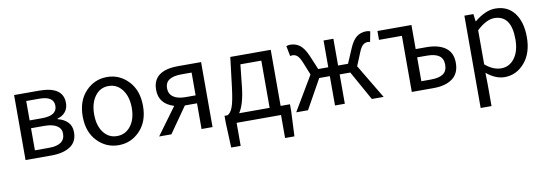

<svg xmlns="http://www.w3.org/2000/svg" viewBox="-58 -955 4498 1580"><g transform="rotate(-10 2191.0 -164.5)"><path d="M91.8 0V-543H300.8Q501 -543 501 -405.3Q501 -361.3 477.1 -331.5Q453.1 -301.8 410.2 -290V-285.2Q460.9 -273.4 492.7 -241.7Q524.4 -210 524.4 -156.2Q524.4 -77.1 466.3 -38.6Q408.2 0 308.6 0ZM181.6 -315.4H285.2Q411.1 -315.4 411.1 -397.5Q411.1 -477.5 291 -477.5H181.6ZM181.6 -65.4H298.8Q433.6 -65.4 433.6 -161.1Q433.6 -203.1 397.5 -226.6Q361.3 -250 293 -250H181.6Z M1047.4 -64.5Q973.6 12.7 869.1 12.7Q764.6 12.7 690.9 -64.5Q617.2 -141.6 617.2 -271.5Q617.2 -401.4 690.9 -479Q764.6 -556.6 869.1 -556.6Q973.6 -556.6 1047.4 -479Q1121.1 -401.4 1121.1 -271.5Q1121.1 -141.6 1047.4 -64.5ZM755.9 -120.6Q798.8 -63.5 869.1 -63.5Q939.5 -63.5 983.4 -120.6Q1027.3 -177.7 1027.3 -271.5Q1027.3 -365.2 983.4 -423.3Q939.5 -481.4 869.1 -481.4Q798.8 -481.4 755.9 -423.3Q712.9 -365.2 712.9 -271.5Q712.9 -177.7 755.9 -120.6Z M1562.5 -281.2V-471.7H1477.5Q1340.8 -471.7 1340.8 -379.9Q1340.8 -332 1376.5 -306.6Q1412.1 -281.2 1477.5 -281.2ZM1462.9 -543H1654.3V0H1562.5V-214.8H1462.9H1460.9L1310.5 0H1208L1374 -226.6Q1250 -264.6 1250 -381.8Q1250 -543 1462.9 -543Z M1969.7 -468.8 1950.2 -285.2Q1934.6 -140.6 1889.6 -74.2H2144.5V-468.8ZM2236.3 -74.2H2314.5V-16.6L2304.7 192.4H2226.6V0H1855.5V192.4H1776.4L1767.6 -16.6V-74.2H1793Q1819.3 -86.9 1836.9 -133.3Q1854.5 -179.7 1869.1 -301.8L1898.4 -543H2236.3Z M2913.1 -286.1 3084 0H2985.4L2848.6 -245.1H2759.8V0H2677.7V-245.1H2588.9L2452.1 0H2353.5L2523.4 -286.1L2480.5 -392.6Q2461.9 -437.5 2444.3 -452.6Q2426.8 -467.8 2402.3 -467.8Q2395.5 -467.8 2384.8 -464.8L2368.2 -550.8Q2385.7 -556.6 2399.4 -556.6Q2446.3 -556.6 2480.5 -530.8Q2514.6 -504.9 2543 -440.4L2593.8 -319.3H2677.7V-543H2759.8V-319.3H2842.8L2894.5 -440.4Q2921.9 -504.9 2956.1 -530.8Q2990.2 -556.6 3037.1 -556.6Q3053.7 -556.6 3069.3 -550.8L3052.7 -464.8Q3042 -467.8 3035.2 -467.8Q3010.7 -467.8 2992.7 -452.6Q2974.6 -437.5 2957 -392.6Z M3319.3 0V-468.8H3127.9V-543H3412.1V-341.8H3502Q3602.5 -341.8 3660.2 -300.3Q3717.8 -258.8 3717.8 -172.9Q3717.8 -85.9 3660.2 -43Q3602.5 0 3502 0ZM3412.1 -73.2H3492.2Q3561.5 -73.2 3595.2 -97.2Q3628.9 -121.1 3628.9 -172.9Q3628.9 -224.6 3595.2 -248.5Q3561.5 -272.5 3492.2 -272.5H3412.1Z M3854.5 228.5V-543H3929.7L3937.5 -481.4H3940.4Q4032.2 -556.6 4113.3 -556.6Q4216.8 -556.6 4273.4 -481.9Q4330.1 -407.2 4330.1 -280.3Q4330.1 -146.5 4261.2 -66.9Q4192.4 12.7 4093.8 12.7Q4019.5 12.7 3943.4 -49.8L3945.3 44.9V228.5ZM4234.4 -279.3Q4234.4 -480.5 4091.8 -480.5Q4026.4 -480.5 3945.3 -405.3V-120.1Q4010.7 -63.5 4079.1 -63.5Q4147.5 -63.5 4190.9 -121.6Q4234.4 -179.7 4234.4 -279.3Z"/></g></svg>

Font: Gen Shin Gothic Regular
Style: Regular
Weight: 400
Designer: [Source Han Sans]
Ryoko NISHIZUKA  (kana & ideographs); Paul D. Hunt (Latin, Greek & Cyrillic); Wenlong ZHANG  (bopomofo
Version: Version 1.002.20150607